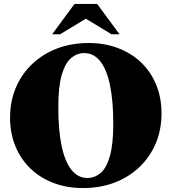

<svg xmlns="http://www.w3.org/2000/svg" viewBox="-20 -938 870 973"><path d="M429 -720Q510 -720 577.5 -694.5Q645 -669 694.5 -622Q744 -575 771.2 -509.2Q798.5 -443.5 798.5 -363Q798.5 -280 769 -210.8Q739.5 -141.5 686 -90.8Q632.5 -40 560 -12.5Q487.5 15 400.5 15Q320 15 252.2 -10.5Q184.5 -36 135.2 -83Q86 -130 58.5 -195.8Q31 -261.5 31 -342Q31 -425 60.5 -494.2Q90 -563.5 143.8 -614.2Q197.5 -665 270 -692.5Q342.5 -720 429 -720ZM423 -36Q459.5 -36 489.2 -60.8Q519 -85.5 536.5 -145.5Q554 -205.5 554 -310Q554 -428 537.2 -507.8Q520.5 -587.5 487.5 -628.2Q454.5 -669 406.5 -669Q370.5 -669 340.8 -644.2Q311 -619.5 293.2 -559.8Q275.5 -500 275.5 -395Q275.5 -277.5 292.5 -197.5Q309.5 -117.5 342.5 -76.8Q375.5 -36 423 -36ZM388 -859.5H442L285 -764.5H244.5L357.5 -918H472.5L585.5 -764.5H545Z"/></svg>

Font: Newsreader 60pt ExtraBold
Style: Regular
Weight: 800
Designer: Hugues Gentile
Foundry: Production Type
Version: Version 1.003